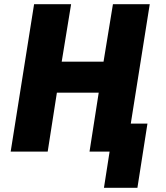

<svg xmlns="http://www.w3.org/2000/svg" viewBox="-20 -725 796 918"><path d="M477 173 504 0H411L431 -134H685L637 173ZM31 0 143 -705H320L275 -430H475L520 -705H696L584 0H408L452 -282H252L208 0Z"/></svg>

Font: Nunito Sans 7pt Condensed Black
Style: Italic
Weight: 900
Width: 3
Italic angle: -9°
Designer: Vernon Adams
Foundry: Vernon Adams
Version: Version 3.101;gftools[0.9.27]